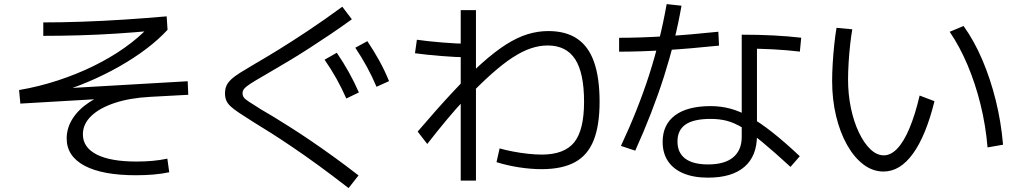

<svg xmlns="http://www.w3.org/2000/svg" viewBox="-20 -832 5040 950"><path d="M652.5 35.1Q487.3 35.1 398.6 -11.9Q309.9 -59 309.9 -147.3Q309.9 -199.2 339.6 -245.5Q369.2 -291.8 423.4 -327.1Q477.6 -362.4 549.6 -380.7L557.9 -347.3L80.7 -319.4L74.4 -386.5Q171.2 -403 263.9 -433.2Q356.6 -463.4 440.6 -504.3Q524.6 -545.2 595.5 -595.1Q666.3 -644.9 718.3 -700.9L735.2 -680Q648.8 -671.8 555.8 -665.8Q462.9 -659.8 370.9 -657.2Q278.9 -654.6 194.2 -654.6V-721.1Q283 -721.1 385.6 -724.6Q488.2 -728.1 595.5 -735.1Q702.8 -742.1 804.6 -751.1L809 -684.6Q765.4 -637 704.2 -590.6Q643 -544.2 570.2 -503Q497.4 -461.7 417.9 -427.9Q338.4 -394.1 258.5 -371.2L248.5 -391.8L908.7 -430L911.5 -363L723.3 -352.8Q621.1 -347.3 546.3 -322.2Q471.6 -297.1 430.9 -257.5Q390.1 -217.9 390.1 -167.4Q390.1 -102.5 458.2 -67.6Q526.3 -32.7 655.3 -32.7Q696.9 -32.7 733.7 -36Q770.4 -39.2 808 -47L817.4 20.3Q780.7 28.1 739.5 31.6Q698.4 35.1 652.5 35.1Z M1704.7 98.7Q1620.7 33.4 1552.4 -16.1Q1484.1 -65.6 1428.2 -103.4Q1372.4 -141.3 1324.7 -171.6Q1277.1 -201.9 1232.7 -228.9Q1189.7 -256 1162.7 -274Q1135.7 -292 1120.5 -306.3Q1105.3 -320.7 1099.3 -335.7Q1093.3 -350.7 1093.3 -370Q1093.3 -391 1100 -406.8Q1106.7 -422.7 1122.8 -438.2Q1139 -453.7 1168.3 -472.2Q1197.7 -490.7 1242.7 -517Q1293 -546.1 1358.1 -586.1Q1423.1 -626.1 1502.5 -678.9Q1582 -731.7 1673.7 -798.7L1721 -736.6Q1665.7 -696.6 1612.1 -660.5Q1558.4 -624.3 1509.9 -593.2Q1461.4 -562 1418.9 -536.3Q1376.4 -510.7 1342.7 -491.2Q1309.1 -471.7 1286.1 -458Q1242.4 -433 1219.4 -418Q1196.4 -403 1188.2 -392.8Q1180.1 -382.7 1180.1 -370.7Q1180.1 -359.3 1186.2 -350.3Q1192.4 -341.3 1212.1 -328.5Q1231.7 -315.7 1272.7 -290Q1297.1 -276.3 1333.1 -254.3Q1369.1 -232.3 1415.4 -203Q1461.8 -173.7 1515.6 -137.2Q1569.4 -100.7 1629.7 -57.2Q1690.1 -13.7 1754 36ZM1693.6 -344.6Q1671 -395.6 1645.3 -441.8Q1619.6 -487.9 1586 -536.6L1646.4 -571Q1679.7 -522 1706 -474.8Q1732.4 -427.6 1755.7 -374.6ZM1843 -402.6Q1821 -454.3 1795.6 -500.8Q1770.3 -547.3 1738 -595.9L1797.7 -628.3Q1830.4 -579.3 1856.7 -531.8Q1883 -484.3 1905 -430.6Z M2259.6 61.7V-781.7H2335V61.7ZM2291.7 -548.6Q2266 -548.6 2232.3 -550.3Q2198.7 -552 2161.8 -555Q2125 -558 2091.7 -561.5Q2058.3 -565 2033.3 -568.6L2042.7 -635.4Q2066.7 -631.7 2099.8 -628.2Q2133 -624.7 2169.3 -621.7Q2205.7 -618.7 2239.2 -617Q2272.7 -615.4 2298.3 -615.4ZM2660 5Q2606 5 2547.3 -4.2Q2488.7 -13.3 2436.7 -29.7L2452 -97.7Q2481 -89.4 2518.4 -82.2Q2555.7 -75.1 2593 -71.1Q2630.4 -67.1 2660 -67.1Q2772.3 -67.1 2821.1 -127.7Q2869.9 -188.4 2869.9 -328.3Q2869.9 -471 2825.8 -539Q2781.6 -607 2689.7 -607Q2649.3 -607 2607.2 -593Q2565 -579 2516.8 -547.8Q2468.7 -516.6 2411.5 -465.6Q2354.3 -414.6 2283 -340.6H2279.7Q2236.3 -294.6 2189.7 -238.6Q2143 -182.6 2094 -119.6L2046.6 -181Q2143.7 -294.7 2221.7 -378.2Q2299.7 -461.7 2364.2 -519.2Q2428.7 -576.7 2484 -611.9Q2539.3 -647 2590.3 -662.7Q2641.3 -678.3 2693 -678.3Q2779.7 -678.3 2835.8 -640.5Q2892 -602.7 2919.3 -525.2Q2946.7 -447.7 2946.7 -328.3Q2946.7 -211.3 2917.3 -137.7Q2888 -64 2824.7 -29.5Q2761.3 5 2660 5Z M3483.4 47Q3412.4 47 3362 26Q3311.7 5 3285.2 -34.5Q3258.7 -74 3258.7 -130Q3258.7 -215.7 3320.2 -261.4Q3381.7 -307 3496.7 -307Q3546.7 -307 3593.9 -294.4Q3641 -281.7 3691.7 -252.9Q3742.4 -224 3802.4 -176.7Q3862.4 -129.4 3937.3 -59L3891.3 -6.3Q3810 -81 3753.3 -127.8Q3696.6 -174.7 3654.2 -200Q3611.7 -225.3 3575.2 -234.5Q3538.7 -243.7 3496.7 -243.7Q3412.7 -243.7 3372.4 -216.2Q3332.1 -188.7 3332.1 -132Q3332.1 -76 3370.6 -47.2Q3409.1 -18.4 3483.4 -18.4Q3565.7 -18.4 3607.8 -53.7Q3650 -89 3650 -155V-660.4Q3815.3 -660.4 3944.3 -645.4L3937.7 -576.6Q3814.3 -591.6 3657.7 -591.6L3725.4 -639V-161.7Q3725.4 -60 3663.4 -6.5Q3601.4 47 3483.4 47ZM3052.3 -110Q3136.3 -289 3191.3 -459.3Q3246.3 -629.7 3278.6 -811.7L3352 -803.7Q3321.7 -630.3 3265.5 -454Q3209.4 -277.6 3123.1 -86.6ZM3043.3 -645Q3250.3 -645 3534.3 -675L3537.7 -606.3Q3251.7 -576.3 3043.3 -576.3Z M4351.7 16.7Q4298 16.7 4252 -18.3Q4206 -53.3 4171.1 -115.1Q4136.3 -177 4116.8 -258.1Q4097.3 -339.3 4097.3 -432.3Q4097.3 -469.3 4100.1 -517.3Q4103 -565.3 4108 -612.5Q4113 -659.7 4119 -694.3L4197.1 -687Q4191.7 -657.3 4186.7 -612.8Q4181.7 -568.3 4178.9 -521.8Q4176.1 -475.3 4176.1 -439Q4176.1 -364.3 4190.4 -296.7Q4204.7 -229 4229.9 -176.4Q4255 -123.7 4286.7 -93.5Q4318.3 -63.4 4353 -63.4Q4388 -63.4 4420.2 -97.4Q4452.3 -131.4 4480.1 -197.7Q4508 -264 4530.3 -359.3L4603.7 -331.3Q4561.7 -161.3 4497.7 -72.3Q4433.7 16.7 4351.7 16.7ZM4866.3 -102.6Q4857.3 -210.6 4831.8 -314.3Q4806.3 -418 4767.5 -510Q4728.6 -602 4679 -674.7L4747.7 -703.4Q4800.7 -629.3 4840.7 -535.3Q4880.7 -441.3 4907 -335.2Q4933.4 -229 4943 -116Z"/></svg>

Font: M PLUS 2 Thin
Style: Regular
Weight: 100
Designer: Coji Morishita
Foundry: UNDERFOREST DESIGN
Version: Version 1.001